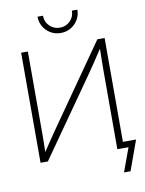

<svg xmlns="http://www.w3.org/2000/svg" viewBox="-113 -1017 943 1250"><g transform="rotate(-10 358.5 -392.0)"><path d="M630.4 0H586.4V-508.3Q586.4 -539.1 586.9 -578.1Q587.4 -617.2 588.4 -664.1Q558.6 -618.7 532 -578.9Q505.4 -539.1 483.4 -507.8L127 0H78.6V-727.5H123V-202.6Q123 -173.8 122.6 -136.2Q122.1 -98.6 121.1 -63.5Q145.5 -99.6 169.4 -135.5Q193.4 -171.4 214.8 -201.7L582.5 -727.5H630.4ZM356 -809.1Q318.8 -809.1 289.1 -826.7Q259.3 -844.2 241.7 -874Q224.1 -903.8 224.1 -939.9H260.3Q260.3 -899.4 288.1 -871.8Q315.9 -844.2 356 -844.2Q396.5 -844.2 424.1 -871.8Q451.7 -899.4 451.7 -939.9H487.8Q487.8 -903.8 470.2 -874Q452.6 -844.2 422.9 -826.7Q393.1 -809.1 356 -809.1ZM603 156.2 660.2 0H608.9V-41H717.3L646 156.2Z"/></g></svg>

Font: Inter Display ExtraLight
Style: Regular
Weight: 200
Designer: Rasmus Andersson
Foundry: rsms
Version: Version 4.000;git-a52131595